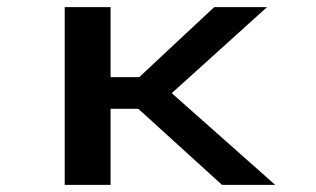

<svg xmlns="http://www.w3.org/2000/svg" viewBox="-20 -520 890 540"><path d="M604.5 0 369 -214H291V0H162V-500H291V-303H371.5L582.5 -500H731L463 -258L754 0Z"/></svg>

Font: League Mono Wide Medium
Style: Regular
Weight: 500
Width: 8
Designer: Tyler Finck
Foundry: The League of Moveable Type / Tyler Finck
Version: Version 2.210